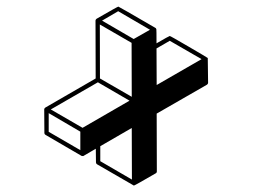

<svg xmlns="http://www.w3.org/2000/svg" viewBox="-20 -673 772 587"><path d="M390.1 -106H388.2Q388.2 -106.4 387.5 -106.7Q386.7 -106.9 276.4 -170.9Q273.4 -172.9 273.4 -176.8L272.9 -218.3L234.4 -195.8Q231 -195.8 229.5 -196.3L119.1 -260.7Q115.7 -262.7 115.7 -266.1L115.2 -338.4Q115.2 -341.8 118.7 -344.2L272.5 -433.1L272 -610.4Q272.5 -613.8 275.4 -615.7Q339.8 -652.8 341.8 -652.8Q343.3 -652.8 455.6 -587.4H456.1Q456.1 -586.9 456.3 -586.7Q456.5 -586.4 457 -585.7Q457.5 -585 458 -583.7Q458.5 -582.5 458.5 -540.5Q497.1 -563 499 -563Q501 -563 557.4 -530Q613.8 -497.1 615.2 -495.6Q615.7 -492.2 616.2 -419.9Q616.2 -416.5 612.8 -414.1L459 -325.7L459.5 -148.9Q459.5 -145 456.1 -143.1Q392.1 -106 390.1 -106ZM459 -413.1 596.2 -492.2 499 -548.3 458.5 -524.9ZM388.7 -553.7 438.5 -582 341.3 -638.7 292 -609.9ZM382.8 -377 382.3 -542 285.2 -598.1 285.6 -433.1ZM225.6 -213.9V-270.5L128.9 -327.1V-270ZM232.4 -282.2 376 -365.2 279.3 -421.4 135.3 -338.4ZM383.3 -124 382.8 -281.7 286.6 -226.1V-180.2Z"/></svg>

Font: 3D Isometric
Style: Bold
Weight: 700
Designer: GGBotNet
Foundry: GGBotNet
Version: 1.14